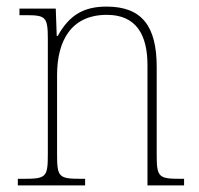

<svg xmlns="http://www.w3.org/2000/svg" viewBox="-20 -562 604 582"><path d="M34 0H238V-20H226C158 -20 153 -25 153 -95V-334C153 -439 196 -517 304 -517C394 -517 427 -455 427 -365V0H538V-20H527C460 -20 455 -25 455 -95V-359C455 -483 410 -542 303 -542C233 -542 190 -516 155 -453H152L149 -536H39V-516H58C119 -516 125 -511 125 -442V-95C125 -25 120 -20 52 -20H34Z"/></svg>

Font: Noto Serif SemiCondensed Thin
Style: Regular
Weight: 100
Width: 4
Designer: Monotype Design Team
Foundry: Monotype Imaging Inc.
Version: Version 2.015